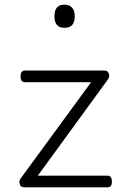

<svg xmlns="http://www.w3.org/2000/svg" viewBox="-20 -802 535 822"><path d="M86 0Q68 0 64.5 -13.5Q61 -27 67 -36L370 -450H88Q78 -450 73 -455.5Q68 -461 68 -475Q68 -488 73 -494Q78 -500 88 -500H427Q437 -500 442 -494Q447 -488 447.5 -479.5Q448 -471 442 -462L142 -50H439Q449 -50 454 -44Q459 -38 459 -23Q459 -11 454 -5.5Q449 0 439 0ZM256 -683Q234 -683 223.5 -695.5Q213 -708 213 -732Q213 -757 223.5 -769.5Q234 -782 256 -782Q277 -782 288.5 -769.5Q300 -757 300 -732Q300 -707 289 -695Q278 -683 256 -683Z"/></svg>

Font: Playwrite FR Moderne ExtraLight
Style: Regular
Weight: 250
Version: Version 1.002